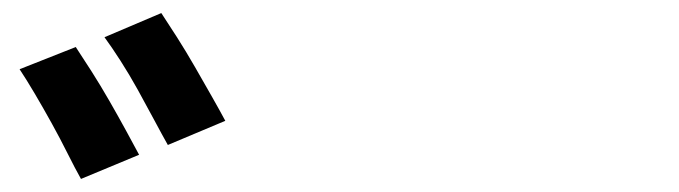

<svg xmlns="http://www.w3.org/2000/svg" viewBox="-20 -872 1040 294"><path d="M96 -800Q106 -785 120 -763Q134 -741 147.5 -717.5Q161 -694 173 -672Q185 -650 193 -635L104 -598Q95 -614 83.5 -637Q72 -660 59 -683.5Q46 -707 33 -729Q20 -751 10 -766ZM227 -852Q237 -837 251 -815Q265 -793 278.5 -769.5Q292 -746 304.5 -724Q317 -702 325 -687L237 -650Q228 -666 216 -688.5Q204 -711 191 -734.5Q178 -758 164.5 -779Q151 -800 140 -815Z"/></svg>

Font: SpoqaHanSansJP-Bold
Style: Regular
Weight: 700
Designer: [Source Han Sans]
Ryoko NISHIZUKA  (kana & ideographs); Paul D. Hunt (Latin, Greek & Cyrillic); Wenlong ZHANG  (bopomofo
Foundry: Spoqa (http://bi.spoqa.com)
Version: Version 1.002.20150607